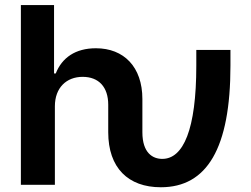

<svg xmlns="http://www.w3.org/2000/svg" viewBox="-20 -748 1017 777"><path d="M630.9 9.8C817.4 9.8 912.6 -147.5 912.6 -482.4V-545.9H774.4V-482.4C774.4 -223.1 721.7 -105 636.7 -105C598.1 -105 556.2 -128.9 556.2 -212.9V-347.2C556.2 -477.5 481 -552.7 368.2 -552.7C285.2 -552.7 231 -514.6 205.6 -450.7H198.7V-727.5H64.5V0H202.1V-317.9C202.1 -393.1 249 -437 314.5 -437C379.9 -437 418 -395.5 418 -324.2V-212.9C418 -68.8 498.5 9.8 630.9 9.8Z"/></svg>

Font: Raveo SemiBold
Style: Regular
Weight: 600
Designer: Jakub Foglar, Rasmus Andersson (Inter)
Foundry: Jakubfoglar.com
Version: Version 1.100;Glyphs 3.2.3 (3260)